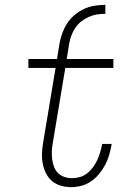

<svg xmlns="http://www.w3.org/2000/svg" viewBox="-20 -763 540 791"><path d="M225 -583Q229 -604 236.5 -625.5Q244 -647 256.5 -666.5Q269 -686 287.5 -701.5Q306 -717 327 -726.5Q348 -736 370 -739.5Q392 -743 414 -743V-706Q397 -706 380 -703.5Q363 -701 346 -693.5Q329 -686 314.5 -674.5Q300 -663 290 -648Q280 -633 274 -616.5Q268 -600 265 -583ZM274 8Q251 8 230.5 2Q210 -4 194.5 -17Q179 -30 169.5 -49Q160 -68 156 -89Q152 -110 153 -132.5Q154 -155 158 -177L209 -483H97V-520H215L225 -583H265L255 -520H447V-483H249L197 -171Q194 -154 193.5 -137.5Q193 -121 195 -105.5Q197 -90 203 -75Q209 -60 219.5 -49.5Q230 -39 245.5 -34Q261 -29 278 -29Q293 -29 309 -33.5Q325 -38 338.5 -48.5Q352 -59 362.5 -73Q373 -87 380 -102Q387 -117 392 -133Q397 -149 400 -165L401 -170H440L439 -163Q435 -142 429 -122Q423 -102 412.5 -82.5Q402 -63 387.5 -45.5Q373 -28 354.5 -15.5Q336 -3 315 2.5Q294 8 274 8Z"/></svg>

Font: Iosevka Extralight Oblique
Style: Regular
Weight: 200
Italic angle: -9°
Monospace: yes
Designer: Belleve Invis
Foundry: Belleve Invis
Version: Version 32.5.0; ttfautohint (v1.8.4)